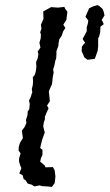

<svg xmlns="http://www.w3.org/2000/svg" viewBox="-20 -731 431 755"><path d="M115 2 104 -5 89 -9 81 -22 73 -27 69 -42 56 -49 64 -70 60 -79 55 -95V-108L61 -128L53 -139L54 -155L59 -170L70 -188L66 -217L77 -232L84 -248L82 -259L88 -278L89 -293L95 -301L97 -322L94 -336L100 -347L107 -369L105 -380L109 -397L110 -411L109 -427L117 -437L121 -452L123 -468L122 -487L128 -501L131 -519L128 -528L139 -544L135 -563L140 -580L141 -595L138 -604L143 -618L141 -634L151 -657L150 -686L181 -703L208 -701L233 -704L236 -697L245 -685L241 -653L229 -634L237 -621L228 -607L223 -591L213 -576L210 -559V-552L202 -530V-518L201 -502L197 -490L194 -474L189 -458L191 -446L187 -425L186 -411L184 -399L175 -379L172 -371L174 -354L176 -333L165 -316L171 -305L164 -290L156 -271L157 -264L152 -248L150 -234L156 -210L146 -182L142 -167L138 -149L147 -142V-122L141 -109L138 -95L147 -88L156 -80L159 -73L188 -74L195 -61L198 -37L195 -11L184 4L165 2L146 1L136 -2ZM327 -690 330 -698 346 -706 364 -711 371 -707 384 -695 388 -684 391 -670 387 -664 380 -653 384 -645 388 -636 375 -626 374 -604 370 -588 366 -580V-548L364 -531L360 -520L353 -500L333 -497L324 -496L312 -505L305 -521L301 -530L302 -547L308 -556L315 -563L309 -571L305 -578L321 -608V-623L326 -641L327 -651L316 -665L321 -677Z"/></svg>

Font: Winky Rough Light
Style: Italic
Weight: 300
Italic angle: -8.97852°
Designer: Simon Atzbach
Foundry: typofactur
Version: Version 1.206; ttfautohint (v1.8.4.7-5d5b)